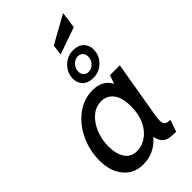

<svg xmlns="http://www.w3.org/2000/svg" viewBox="-283 -1015 1106 1106"><g transform="rotate(-45 270.0 -462.0)"><path d="M21 -186Q21 -265 54.5 -337.5Q88 -410 147.5 -455Q207 -500 279 -500Q361 -500 393 -438L412 -490H492L433 -143Q429 -122 429 -104Q429 -80 439.5 -71Q450 -62 476 -62L451 10Q416 10 395 6Q374 2 359 -13.5Q344 -29 337 -62Q276 10 184 10Q110 10 65.5 -43.5Q21 -97 21 -186ZM371 -277Q371 -349 343 -384.5Q315 -420 269 -420Q226 -420 191 -390.5Q156 -361 135.5 -311.5Q115 -262 115 -205Q115 -145 139.5 -107.5Q164 -70 214 -70Q253 -70 289.5 -94.5Q326 -119 348.5 -166Q371 -213 371 -277ZM246 -626Q246 -673 280.5 -707.5Q315 -742 363 -742Q405 -742 427.5 -719Q450 -696 450 -662Q450 -614 416 -580Q382 -546 333 -546Q291 -546 268.5 -568.5Q246 -591 246 -626ZM399 -655Q399 -674 387.5 -686Q376 -698 358 -698Q334 -698 315.5 -678.5Q297 -659 297 -634Q297 -614 308.5 -602Q320 -590 338 -590Q363 -590 381 -609Q399 -628 399 -655ZM303 -839 474 -934 460 -833 295 -775Z"/></g></svg>

Font: Cabin
Style: Italic
Weight: 400
Italic angle: -7°
Designer: Pablo Impallari
Foundry: Pablo Impallari. http://www.impallari.com Igino Marini. http://www.ikern.com
Version: Version 2.200